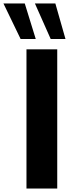

<svg xmlns="http://www.w3.org/2000/svg" viewBox="-93 -1097 414 1117"><path d="M61 0V-810H240V0ZM27 -870 -73 -1077H51L115 -870ZM202 -870 110 -1077H229L288 -870Z"/></svg>

Font: Oswald
Style: Bold
Weight: 700
Designer: Vernon Adams
Foundry: Vernon Adams
Version: Version 4.103;gftools[0.9.33.dev8+g029e19f]